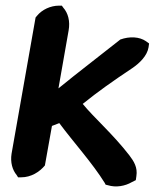

<svg xmlns="http://www.w3.org/2000/svg" viewBox="-20 -625 548 680"><path d="M21 -81C16 -50 24 -23 39 -5L44 3H55C90 3 120 -16 139 -39L164 -179C171 -182 180 -185 190 -189C242 -119 307 -48 351 23L354 29L362 31C391 40 423 34 447 20L461 13L463 -1C468 -32 454 -54 438 -75C380 -150 313 -208 273 -257C326 -300 380 -338 449 -384C474 -401 501 -427 506 -457L508 -471L497 -479C474 -495 439 -497 406 -485L401 -481C332 -426 259 -371 187 -312L223 -517C229 -550 221 -579 204 -598L199 -605H189C159 -605 129 -591 111 -569L106 -563Z"/></svg>

Font: Snowfall
Style: BlkObl
Weight: 900
Designer: Jasper
Foundry: Cannot Into Space Fonts
Version: Version 0.9